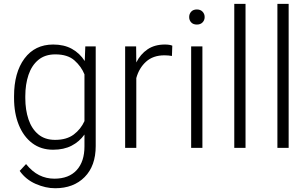

<svg xmlns="http://www.w3.org/2000/svg" viewBox="-20 -770 1606 1000"><path d="M53.2 -258.8V-269Q53.2 -392.1 107.4 -465.1Q161.6 -538.1 257.3 -538.1Q314 -538.1 354.7 -515.4Q395.5 -492.7 421.4 -452.1L424.3 -528.3H478.5V-9.3Q478.5 93.8 420.9 152.1Q363.3 210.4 267.1 210.4Q217.8 210.4 166.3 188Q114.7 165.5 82.5 120.1L115.7 84.5Q147.5 124 184.1 142.3Q220.7 160.6 263.2 160.6Q338.4 160.6 379.2 116.2Q419.9 71.8 419.9 -7.3V-69.3Q393.6 -32.2 353 -11.2Q312.5 9.8 256.3 9.8Q193.4 9.8 147.9 -24.4Q102.5 -58.6 77.9 -119.4Q53.2 -180.2 53.2 -258.8ZM111.8 -269V-258.8Q111.8 -197.8 128.4 -148.4Q145 -99.1 179.4 -70.3Q213.9 -41.5 267.1 -41.5Q327.1 -41.5 364 -69.3Q400.9 -97.2 419.9 -139.2V-382.8Q403.3 -423.8 367.9 -455.3Q332.5 -486.8 268.1 -486.8Q214.4 -486.8 179.7 -458Q145 -429.2 128.4 -379.9Q111.8 -330.6 111.8 -269Z M877.4 -532.2 875.5 -478.5Q866.2 -480 856.9 -481Q847.7 -481.9 836.4 -481.9Q777.3 -481.9 740.7 -448.7Q704.1 -415.5 689.9 -363.3V0H631.8V-528.3H689L689.9 -444.8Q711.4 -487.8 748.3 -512.9Q785.2 -538.1 838.9 -538.1Q862.8 -538.1 877.4 -532.2Z M965.3 -681.2Q965.3 -697.8 975.8 -709.2Q986.3 -720.7 1005.4 -720.7Q1023.9 -720.7 1034.9 -709.2Q1045.9 -697.8 1045.9 -681.2Q1045.9 -664.6 1034.9 -653.3Q1023.9 -642.1 1005.4 -642.1Q986.3 -642.1 975.8 -653.3Q965.3 -664.6 965.3 -681.2ZM1034.2 -528.3V0H975.6V-528.3Z M1258.8 -750V0H1200.2V-750Z M1483.4 -750V0H1424.8V-750Z"/></svg>

Font: Vazirmatn FD ExtraLight
Style: Regular
Weight: 200
Designer: Saber Rastikerdar
Foundry: Saber Rastikerdar
Version: Version 33.003